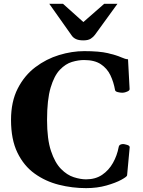

<svg xmlns="http://www.w3.org/2000/svg" viewBox="-20 -977 755 1012"><path d="M434.1 14.6Q360.8 14.6 290.3 -3.2Q219.7 -21 162.6 -62Q105.5 -103 71.8 -172.4Q38.1 -241.7 38.1 -344.7Q38.1 -441.4 73.5 -510.5Q108.9 -579.6 166.5 -623Q224.1 -666.5 291.7 -687Q359.4 -707.5 423.8 -707.5Q503.4 -707.5 548.8 -696.8Q594.2 -686 617.9 -675.3Q641.6 -664.6 654.8 -664.6L663.1 -508.3Q664.1 -500 650.6 -494.4Q637.2 -488.8 630.9 -488.8Q629.4 -488.8 627.9 -488.5Q626.5 -488.3 624 -488.3Q613.8 -488.3 600.8 -491.5Q587.9 -494.6 586.4 -502.4Q579.1 -544.4 562 -580.3Q544.9 -616.2 511.7 -638.4Q478.5 -660.6 422.9 -660.6Q393.1 -660.6 359.4 -650.6Q325.7 -640.6 295.7 -609.4Q265.6 -578.1 246.8 -514.9Q228 -451.7 228 -344.7Q228 -243.2 248.8 -181.2Q269.5 -119.1 301.5 -86.7Q333.5 -54.2 368.9 -43Q404.3 -31.7 433.6 -31.7Q483.4 -31.7 518.6 -55.7Q553.7 -79.6 575.4 -118.4Q597.2 -157.2 605.5 -201.7Q607.4 -211.4 614.3 -214.6Q621.1 -217.8 628.9 -217.8Q634.8 -217.8 649.2 -213.6Q663.6 -209.5 663.6 -201.2L649.9 -52.7Q649.4 -45.9 619.6 -29.5Q589.8 -13.2 541 0.7Q492.2 14.6 434.1 14.6ZM419.4 -764.2Q394.5 -764.2 380.1 -771.2Q365.7 -778.3 358.4 -789.1L239.7 -957H312L419.4 -860.8L529.3 -957H599.1L480.5 -793.5Q472.2 -782.2 458.5 -773.2Q444.8 -764.2 419.4 -764.2Z"/></svg>

Font: Gelasio
Style: Regular
Weight: 400
Designer: Eben Sorkin
Foundry: Eben Sorkin
Version: Version 1.008